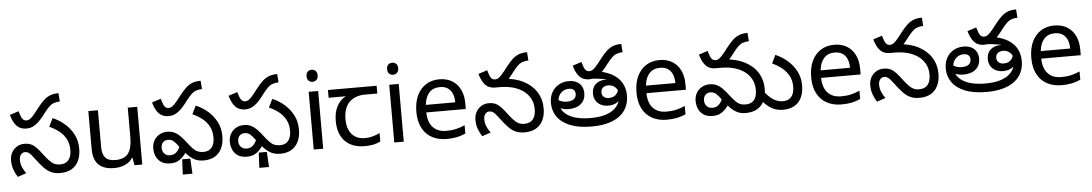

<svg xmlns="http://www.w3.org/2000/svg" viewBox="-40 -1194 10102 1776"><g transform="rotate(-5 5011.0 -306.0)"><path d="M197 -425Q168 -425 141.5 -436Q115 -447 93 -477.5Q71 -508 55 -564L138 -591Q153 -536 167 -518Q181 -500 203 -500Q223 -500 240.5 -512.5Q258 -525 290 -565L321 -605Q355 -649 383.5 -675Q412 -701 444 -713Q476 -725 520 -725L526 -648Q491 -646 467.5 -637Q444 -628 424.5 -608.5Q405 -589 379 -556L356 -526Q328 -490 303 -468Q278 -446 252.5 -435.5Q227 -425 197 -425ZM472 12Q425 12 390 -3.5Q355 -19 324 -51.5Q293 -84 256 -133Q235 -162 220.5 -178.5Q206 -195 193.5 -202Q181 -209 164 -209Q141 -209 126 -190.5Q111 -172 111 -143Q111 -108 123 -77Q135 -46 159 -14L78 13Q56 -22 42.5 -59.5Q29 -97 29 -143Q29 -184 46.5 -216Q64 -248 94.5 -267Q125 -286 165 -286Q204 -286 230.5 -272.5Q257 -259 279.5 -234.5Q302 -210 328 -175Q358 -136 380 -112.5Q402 -89 425 -78Q448 -67 480 -67Q530 -67 557 -99.5Q584 -132 584 -193Q584 -251 561 -294.5Q538 -338 498 -369.5Q458 -401 408 -423L446 -500Q508 -474 558 -430Q608 -386 637.5 -327.5Q667 -269 667 -198Q667 -133 644.5 -85.5Q622 -38 579 -13Q536 12 472 12Z M1235 -536V0H1163L1150 -71H1146Q1129 -43 1102 -25Q1075 -7 1043 1.5Q1011 10 976 10Q912 10 868.5 -10.5Q825 -31 803 -74Q781 -117 781 -185V-536H870V-191Q870 -127 899 -95Q928 -63 989 -63Q1078 -63 1112.5 -113Q1147 -163 1147 -257V-536Z M1517 -425Q1488 -425 1461.5 -436Q1435 -447 1413 -477.5Q1391 -508 1375 -564L1458 -591Q1473 -536 1487 -518Q1501 -500 1523 -500Q1543 -500 1560.5 -512.5Q1578 -525 1610 -565L1641 -605Q1675 -649 1703.5 -675Q1732 -701 1764 -713Q1796 -725 1840 -725L1846 -648Q1811 -646 1787.5 -637Q1764 -628 1744.5 -608.5Q1725 -589 1699 -556L1676 -526Q1648 -490 1623 -468Q1598 -446 1572.5 -435.5Q1547 -425 1517 -425ZM1805 12Q1757 12 1721.5 -6Q1686 -24 1656 -56Q1626 -88 1593 -131Q1564 -171 1543 -189Q1522 -207 1492 -207Q1464 -207 1445.5 -189Q1427 -171 1427 -136Q1427 -105 1446.5 -84Q1466 -63 1500 -63Q1534 -63 1556.5 -83Q1579 -103 1595 -141L1648 -81Q1629 -54 1608 -33Q1587 -12 1560.5 0Q1534 12 1495 12Q1442 12 1410 -10Q1378 -32 1363.5 -66.5Q1349 -101 1349 -138Q1349 -182 1368 -214Q1387 -246 1419 -264Q1451 -282 1490 -282Q1526 -282 1554 -269.5Q1582 -257 1609 -230.5Q1636 -204 1668 -161Q1695 -126 1716 -105Q1737 -84 1759 -75.5Q1781 -67 1810 -67Q1860 -67 1886.5 -99.5Q1913 -132 1913 -193Q1913 -251 1890 -294.5Q1867 -338 1827 -369.5Q1787 -401 1737 -423L1775 -500Q1837 -474 1887 -430Q1937 -386 1966.5 -327.5Q1996 -269 1996 -198Q1996 -132 1973.5 -85Q1951 -38 1908.5 -13Q1866 12 1805 12ZM1600 125 1607 -16H1682L1690 125Z M2228 -425Q2199 -425 2172.5 -436Q2146 -447 2124 -477.5Q2102 -508 2086 -564L2169 -591Q2184 -536 2198 -518Q2212 -500 2234 -500Q2254 -500 2271.5 -512.5Q2289 -525 2321 -565L2352 -605Q2386 -649 2414.5 -675Q2443 -701 2475 -713Q2507 -725 2551 -725L2557 -648Q2522 -646 2498.5 -637Q2475 -628 2455.5 -608.5Q2436 -589 2410 -556L2387 -526Q2359 -490 2334 -468Q2309 -446 2283.5 -435.5Q2258 -425 2228 -425ZM2516 12Q2468 12 2432.5 -6Q2397 -24 2367 -56Q2337 -88 2304 -131Q2275 -171 2254 -189Q2233 -207 2203 -207Q2175 -207 2156.5 -189Q2138 -171 2138 -136Q2138 -105 2157.5 -84Q2177 -63 2211 -63Q2245 -63 2267.5 -83Q2290 -103 2306 -141L2359 -81Q2340 -54 2319 -33Q2298 -12 2271.5 0Q2245 12 2206 12Q2153 12 2121 -10Q2089 -32 2074.5 -66.5Q2060 -101 2060 -138Q2060 -182 2079 -214Q2098 -246 2130 -264Q2162 -282 2201 -282Q2237 -282 2265 -269.5Q2293 -257 2320 -230.5Q2347 -204 2379 -161Q2406 -126 2427 -105Q2448 -84 2470 -75.5Q2492 -67 2521 -67Q2571 -67 2597.5 -99.5Q2624 -132 2624 -193Q2624 -251 2601 -294.5Q2578 -338 2538 -369.5Q2498 -401 2448 -423L2486 -500Q2548 -474 2598 -430Q2648 -386 2677.5 -327.5Q2707 -269 2707 -198Q2707 -132 2684.5 -85Q2662 -38 2619.5 -13Q2577 12 2516 12ZM2311 125 2318 -16H2393L2401 125Z M2915 -536V0H2827V-536ZM2872 -737Q2892 -737 2907.5 -723.5Q2923 -710 2923 -681Q2923 -653 2907.5 -639Q2892 -625 2872 -625Q2850 -625 2835 -639Q2820 -653 2820 -681Q2820 -710 2835 -723.5Q2850 -737 2872 -737Z M3301 10Q3183 10 3118 -57Q3053 -124 3053 -245Q3053 -325 3082 -380.5Q3111 -436 3165 -465H3006V-537H3458V-465H3345Q3251 -465 3197.5 -411.5Q3144 -358 3144 -252Q3144 -165 3187 -114.5Q3230 -64 3310 -64Q3347 -64 3381 -73.5Q3415 -83 3447 -99V-21Q3418 -5 3383 2.5Q3348 10 3301 10Z M3663 -536V0H3575V-536ZM3620 -737Q3640 -737 3655.5 -723.5Q3671 -710 3671 -681Q3671 -653 3655.5 -639Q3640 -625 3620 -625Q3598 -625 3583 -639Q3568 -653 3568 -681Q3568 -710 3583 -723.5Q3598 -737 3620 -737Z M4040 -546Q4109 -546 4158.5 -516Q4208 -486 4234.5 -431.5Q4261 -377 4261 -304V-251H3894Q3896 -160 3940.5 -112.5Q3985 -65 4065 -65Q4116 -65 4155.5 -74.5Q4195 -84 4237 -102V-25Q4196 -7 4156 1.5Q4116 10 4061 10Q3985 10 3926.5 -21Q3868 -52 3835.5 -113.5Q3803 -175 3803 -264Q3803 -352 3832.5 -415Q3862 -478 3915.5 -512Q3969 -546 4040 -546ZM4039 -474Q3976 -474 3939.5 -433.5Q3903 -393 3896 -321H4169Q4169 -367 4155 -401Q4141 -435 4112.5 -454.5Q4084 -474 4039 -474Z M4784 12Q4737 12 4702 -3.5Q4667 -19 4636 -51.5Q4605 -84 4568 -133Q4547 -162 4532.5 -178.5Q4518 -195 4505.5 -202Q4493 -209 4476 -209Q4453 -209 4438 -190.5Q4423 -172 4423 -143Q4423 -108 4435 -77Q4447 -46 4471 -14L4390 13Q4368 -22 4354.5 -59.5Q4341 -97 4341 -143Q4341 -184 4358.5 -216Q4376 -248 4406.5 -267Q4437 -286 4477 -286Q4516 -286 4542.5 -272.5Q4569 -259 4591.5 -234.5Q4614 -210 4640 -175Q4670 -136 4692.5 -112Q4715 -88 4737.5 -77.5Q4760 -67 4790 -67Q4842 -67 4869 -100Q4896 -133 4896 -194Q4896 -250 4873 -293Q4850 -336 4809 -365.5Q4768 -395 4713 -410Q4658 -425 4594 -425H4550L4628 -500Q4740 -493 4818 -452.5Q4896 -412 4937.5 -345.5Q4979 -279 4979 -194Q4979 -132 4957 -85.5Q4935 -39 4892 -13.5Q4849 12 4784 12ZM4548 -425Q4519 -425 4492.5 -436Q4466 -447 4444 -477.5Q4422 -508 4406 -564L4489 -591Q4504 -536 4518 -518Q4532 -500 4554 -500Q4574 -500 4591.5 -512.5Q4609 -525 4641 -565L4672 -605Q4706 -649 4734.5 -675Q4763 -701 4795 -713Q4827 -725 4871 -725L4877 -648Q4842 -646 4818.5 -637Q4795 -628 4775.5 -608.5Q4756 -589 4730 -556L4707 -526Q4679 -490 4654 -468Q4629 -446 4603.5 -435.5Q4578 -425 4548 -425Z M5408 12Q5287 12 5207.5 -20.5Q5128 -53 5089 -109.5Q5050 -166 5050 -237Q5050 -293 5073.5 -335.5Q5097 -378 5138 -401.5Q5179 -425 5232 -425Q5274 -425 5304 -409.5Q5334 -394 5350 -366Q5366 -338 5366 -301Q5366 -240 5324.5 -203.5Q5283 -167 5208 -167Q5186 -167 5166 -171.5Q5146 -176 5129 -183Q5112 -190 5097 -199L5104 -270Q5124 -255 5146.5 -246Q5169 -237 5196 -237Q5245 -237 5265.5 -255Q5286 -273 5286 -301Q5286 -327 5270.5 -340.5Q5255 -354 5227 -354Q5197 -354 5173.5 -340Q5150 -326 5136 -302Q5122 -278 5122 -246V-241Q5122 -198 5142.5 -165.5Q5163 -133 5200 -111Q5237 -89 5288.5 -78Q5340 -67 5403 -67Q5486 -67 5540.5 -84Q5595 -101 5626 -128Q5657 -155 5669.5 -186Q5682 -217 5682 -246V-290Q5673 -317 5649 -335.5Q5625 -354 5590 -354Q5565 -354 5544.5 -339.5Q5524 -325 5524 -293Q5524 -271 5540 -254Q5556 -237 5590 -237Q5616 -237 5635 -246.5Q5654 -256 5665.5 -273.5Q5677 -291 5682 -314L5698 -224Q5683 -206 5665.5 -193Q5648 -180 5626.5 -173.5Q5605 -167 5577 -167Q5539 -167 5509 -182Q5479 -197 5462 -224.5Q5445 -252 5445 -290Q5445 -346 5480.5 -377.5Q5516 -409 5575 -409Q5581 -409 5588.5 -408Q5596 -407 5605 -405Q5614 -403 5622 -400L5610 -399Q5590 -409 5559 -415Q5528 -421 5496.5 -424.5Q5465 -428 5443 -428L5463 -496Q5540 -489 5596 -467.5Q5652 -446 5687.5 -413Q5723 -380 5740 -337.5Q5757 -295 5757 -245Q5757 -190 5736.5 -143Q5716 -96 5673.5 -61.5Q5631 -27 5565 -7.5Q5499 12 5408 12ZM5423 -425Q5394 -425 5367.5 -436Q5341 -447 5319 -477.5Q5297 -508 5281 -564L5364 -591Q5379 -536 5393 -518Q5407 -500 5429 -500Q5449 -500 5466.5 -512.5Q5484 -525 5516 -565L5547 -605Q5581 -649 5609.5 -675Q5638 -701 5670 -713Q5702 -725 5746 -725L5752 -648Q5717 -646 5693.5 -637Q5670 -628 5650.5 -608.5Q5631 -589 5605 -556L5582 -526Q5554 -490 5529 -468Q5504 -446 5478.5 -435.5Q5453 -425 5423 -425Z M6084 -546Q6153 -546 6202.5 -516Q6252 -486 6278.5 -431.5Q6305 -377 6305 -304V-251H5938Q5940 -160 5984.5 -112.5Q6029 -65 6109 -65Q6160 -65 6199.5 -74.5Q6239 -84 6281 -102V-25Q6240 -7 6200 1.5Q6160 10 6105 10Q6029 10 5970.5 -21Q5912 -52 5879.5 -113.5Q5847 -175 5847 -264Q5847 -352 5876.5 -415Q5906 -478 5959.5 -512Q6013 -546 6084 -546ZM6083 -474Q6020 -474 5983.5 -433.5Q5947 -393 5940 -321H6213Q6213 -367 6199 -401Q6185 -435 6156.5 -454.5Q6128 -474 6083 -474Z M7184 12Q7117 12 7066.5 -22Q7016 -56 6977 -111L7017 -176Q7045 -139 7072.5 -115Q7100 -91 7129.5 -79Q7159 -67 7191 -67Q7242 -67 7269 -99.5Q7296 -132 7296 -193Q7296 -251 7272.5 -294.5Q7249 -338 7209.5 -369.5Q7170 -401 7120 -423L7157 -500Q7219 -474 7269 -430Q7319 -386 7349 -328Q7379 -270 7379 -199Q7379 -100 7329 -44Q7279 12 7184 12ZM6837 12Q6791 12 6756 -6Q6721 -24 6691.5 -56Q6662 -88 6629 -131Q6600 -171 6579 -189Q6558 -207 6528 -207Q6500 -207 6481.5 -189Q6463 -171 6463 -136Q6463 -105 6482.5 -84Q6502 -63 6536 -63Q6570 -63 6592.5 -83Q6615 -103 6631 -141L6684 -81Q6665 -54 6644 -33Q6623 -12 6596.5 0Q6570 12 6531 12Q6478 12 6446 -10Q6414 -32 6399.5 -66.5Q6385 -101 6385 -138Q6385 -182 6404 -214Q6423 -246 6455 -264Q6487 -282 6526 -282Q6562 -282 6590 -269.5Q6618 -257 6645 -230.5Q6672 -204 6704 -161Q6731 -126 6752 -105Q6773 -84 6794 -75.5Q6815 -67 6842 -67Q6895 -67 6922 -99Q6949 -131 6949 -192Q6949 -249 6926 -292.5Q6903 -336 6862 -365.5Q6821 -395 6766 -410Q6711 -425 6648 -425H6599L6682 -500Q6793 -493 6871.5 -452.5Q6950 -412 6991 -345.5Q7032 -279 7032 -194Q7032 -135 7011 -88Q6990 -41 6946.5 -14.5Q6903 12 6837 12ZM6595 -425Q6566 -425 6539.5 -436Q6513 -447 6491 -477.5Q6469 -508 6453 -564L6536 -591Q6551 -536 6565 -518Q6579 -500 6601 -500Q6621 -500 6638.5 -512.5Q6656 -525 6688 -565L6719 -605Q6753 -649 6781.5 -675Q6810 -701 6842 -713Q6874 -725 6918 -725L6924 -648Q6889 -646 6865.5 -637Q6842 -628 6822.5 -608.5Q6803 -589 6777 -556L6754 -526Q6726 -490 6701 -468Q6676 -446 6650.5 -435.5Q6625 -425 6595 -425Z M7706 -546Q7775 -546 7824.5 -516Q7874 -486 7900.5 -431.5Q7927 -377 7927 -304V-251H7560Q7562 -160 7606.5 -112.5Q7651 -65 7731 -65Q7782 -65 7821.5 -74.5Q7861 -84 7903 -102V-25Q7862 -7 7822 1.5Q7782 10 7727 10Q7651 10 7592.5 -21Q7534 -52 7501.5 -113.5Q7469 -175 7469 -264Q7469 -352 7498.5 -415Q7528 -478 7581.5 -512Q7635 -546 7706 -546ZM7705 -474Q7642 -474 7605.5 -433.5Q7569 -393 7562 -321H7835Q7835 -367 7821 -401Q7807 -435 7778.5 -454.5Q7750 -474 7705 -474Z M8450 12Q8403 12 8368 -3.5Q8333 -19 8302 -51.5Q8271 -84 8234 -133Q8213 -162 8198.5 -178.5Q8184 -195 8171.5 -202Q8159 -209 8142 -209Q8119 -209 8104 -190.5Q8089 -172 8089 -143Q8089 -108 8101 -77Q8113 -46 8137 -14L8056 13Q8034 -22 8020.5 -59.5Q8007 -97 8007 -143Q8007 -184 8024.5 -216Q8042 -248 8072.5 -267Q8103 -286 8143 -286Q8182 -286 8208.5 -272.5Q8235 -259 8257.5 -234.5Q8280 -210 8306 -175Q8336 -136 8358.5 -112Q8381 -88 8403.5 -77.5Q8426 -67 8456 -67Q8508 -67 8535 -100Q8562 -133 8562 -194Q8562 -250 8539 -293Q8516 -336 8475 -365.5Q8434 -395 8379 -410Q8324 -425 8260 -425H8216L8294 -500Q8406 -493 8484 -452.5Q8562 -412 8603.5 -345.5Q8645 -279 8645 -194Q8645 -132 8623 -85.5Q8601 -39 8558 -13.5Q8515 12 8450 12ZM8214 -425Q8185 -425 8158.5 -436Q8132 -447 8110 -477.5Q8088 -508 8072 -564L8155 -591Q8170 -536 8184 -518Q8198 -500 8220 -500Q8240 -500 8257.5 -512.5Q8275 -525 8307 -565L8338 -605Q8372 -649 8400.5 -675Q8429 -701 8461 -713Q8493 -725 8537 -725L8543 -648Q8508 -646 8484.5 -637Q8461 -628 8441.5 -608.5Q8422 -589 8396 -556L8373 -526Q8345 -490 8320 -468Q8295 -446 8269.5 -435.5Q8244 -425 8214 -425Z M9074 12Q8953 12 8873.5 -20.5Q8794 -53 8755 -109.5Q8716 -166 8716 -237Q8716 -293 8739.5 -335.5Q8763 -378 8804 -401.5Q8845 -425 8898 -425Q8940 -425 8970 -409.5Q9000 -394 9016 -366Q9032 -338 9032 -301Q9032 -240 8990.5 -203.5Q8949 -167 8874 -167Q8852 -167 8832 -171.5Q8812 -176 8795 -183Q8778 -190 8763 -199L8770 -270Q8790 -255 8812.5 -246Q8835 -237 8862 -237Q8911 -237 8931.5 -255Q8952 -273 8952 -301Q8952 -327 8936.5 -340.5Q8921 -354 8893 -354Q8863 -354 8839.5 -340Q8816 -326 8802 -302Q8788 -278 8788 -246V-241Q8788 -198 8808.5 -165.5Q8829 -133 8866 -111Q8903 -89 8954.5 -78Q9006 -67 9069 -67Q9152 -67 9206.5 -84Q9261 -101 9292 -128Q9323 -155 9335.5 -186Q9348 -217 9348 -246V-290Q9339 -317 9315 -335.5Q9291 -354 9256 -354Q9231 -354 9210.5 -339.5Q9190 -325 9190 -293Q9190 -271 9206 -254Q9222 -237 9256 -237Q9282 -237 9301 -246.5Q9320 -256 9331.5 -273.5Q9343 -291 9348 -314L9364 -224Q9349 -206 9331.5 -193Q9314 -180 9292.5 -173.5Q9271 -167 9243 -167Q9205 -167 9175 -182Q9145 -197 9128 -224.5Q9111 -252 9111 -290Q9111 -346 9146.5 -377.5Q9182 -409 9241 -409Q9247 -409 9254.5 -408Q9262 -407 9271 -405Q9280 -403 9288 -400L9276 -399Q9256 -409 9225 -415Q9194 -421 9162.5 -424.5Q9131 -428 9109 -428L9129 -496Q9206 -489 9262 -467.5Q9318 -446 9353.5 -413Q9389 -380 9406 -337.5Q9423 -295 9423 -245Q9423 -190 9402.5 -143Q9382 -96 9339.5 -61.5Q9297 -27 9231 -7.5Q9165 12 9074 12ZM9089 -425Q9060 -425 9033.5 -436Q9007 -447 8985 -477.5Q8963 -508 8947 -564L9030 -591Q9045 -536 9059 -518Q9073 -500 9095 -500Q9115 -500 9132.5 -512.5Q9150 -525 9182 -565L9213 -605Q9247 -649 9275.5 -675Q9304 -701 9336 -713Q9368 -725 9412 -725L9418 -648Q9383 -646 9359.5 -637Q9336 -628 9316.5 -608.5Q9297 -589 9271 -556L9248 -526Q9220 -490 9195 -468Q9170 -446 9144.5 -435.5Q9119 -425 9089 -425Z M9750 -546Q9819 -546 9868.5 -516Q9918 -486 9944.5 -431.5Q9971 -377 9971 -304V-251H9604Q9606 -160 9650.5 -112.5Q9695 -65 9775 -65Q9826 -65 9865.5 -74.5Q9905 -84 9947 -102V-25Q9906 -7 9866 1.5Q9826 10 9771 10Q9695 10 9636.5 -21Q9578 -52 9545.5 -113.5Q9513 -175 9513 -264Q9513 -352 9542.5 -415Q9572 -478 9625.5 -512Q9679 -546 9750 -546ZM9749 -474Q9686 -474 9649.5 -433.5Q9613 -393 9606 -321H9879Q9879 -367 9865 -401Q9851 -435 9822.5 -454.5Q9794 -474 9749 -474Z"/></g></svg>

Font: ltelugu05
Style: Book
Weight: 400
Designer: Jelle Bosma - Monotype Design Team
Foundry: Monotype Imaging Inc.
Version: Version 2.003